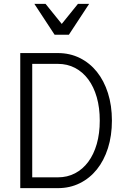

<svg xmlns="http://www.w3.org/2000/svg" viewBox="-20 -975 640 995"><path d="M85 0H280Q342 0 393.5 -25.5Q445 -51 482 -97Q519 -143 539.5 -207.5Q560 -272 560 -350Q560 -428 539.5 -492.5Q519 -557 482 -603Q445 -649 393.5 -674.5Q342 -700 280 -700H85ZM147 -56V-644H280Q329 -644 369 -623Q409 -602 437.5 -563.5Q466 -525 481.5 -471Q497 -417 497 -350Q497 -283 481.5 -229Q466 -175 437.5 -136.5Q409 -98 369 -77Q329 -56 280 -56ZM263 -795H337L442 -955H384L300 -851L216 -955H158Z"/></svg>

Font: CommitMonoV143 ExtLt
Style: Regular
Weight: 200
Monospace: yes
Designer: Eigil Nikolajsen
Foundry: Eigil Nikolajsen
Version: Version 1.143